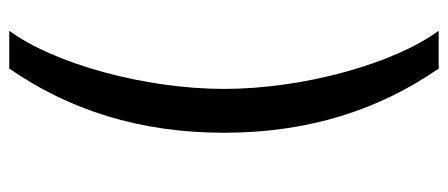

<svg xmlns="http://www.w3.org/2000/svg" viewBox="-291 -509 948 406"><g transform="rotate(90 183.0 -306.0)"><path d="M260.7 -305.8C260.7 -484.4 212.4 -633.2 125 -759.6H45.1C114 -665.8 168 -474.4 168 -305.8C168 -136.7 114 54.7 45.1 148.4H125C212.4 22 260.7 -126.8 260.7 -305.8Z"/></g></svg>

Font: GiG Sans Text
Style: Regular
Weight: 400
Designer: Andreas Faust
Version: Version 1.100;FEAKit 1.0